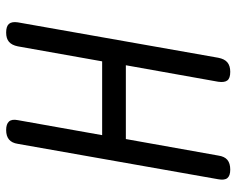

<svg xmlns="http://www.w3.org/2000/svg" viewBox="-94 -684 787 640"><g transform="rotate(-90 300.0 -363.5)"><path d="M403 -338H157L102 -30Q99 -9 87.5 0.5Q76 10 55 10Q35 10 27 0.5Q19 -9 23 -30L141 -698Q144 -718 155.5 -727.5Q167 -737 187 -737Q207 -737 215.5 -727.5Q224 -718 220 -698L170 -417H416L466 -698Q470 -718 481 -727.5Q492 -737 512 -737Q533 -737 541 -727.5Q549 -718 546 -698L428 -30Q424 -9 412.5 0.5Q401 10 381 10Q360 10 352.5 0.5Q345 -9 348 -30Z"/></g></svg>

Font: Maple Mono NL Light
Style: Italic
Weight: 300
Italic angle: -10°
Monospace: yes
Designer: subframe7536
Version: Version 7.000